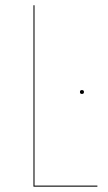

<svg xmlns="http://www.w3.org/2000/svg" viewBox="-20 -700 405 720"><path d="M109.4 -680.2V-3.9H345.2V0H105.5V-680.2ZM287.1 -362.3Q294.9 -362.3 294.9 -355Q294.9 -347.7 287.1 -347.7Q279.8 -347.7 279.8 -355Q279.8 -362.3 287.1 -362.3Z"/></svg>

Font: Fira Sans Compressed Four
Style: Regular
Weight: 100
Width: 1
Designer: Carrois Corporate & Edenspiekermann AG
Foundry: Carrois Corporate GbR & Edenspiekermann AG
Version: Version 4.203;PS 004.203;hotconv 1.0.88;makeotf.lib2.5.64775